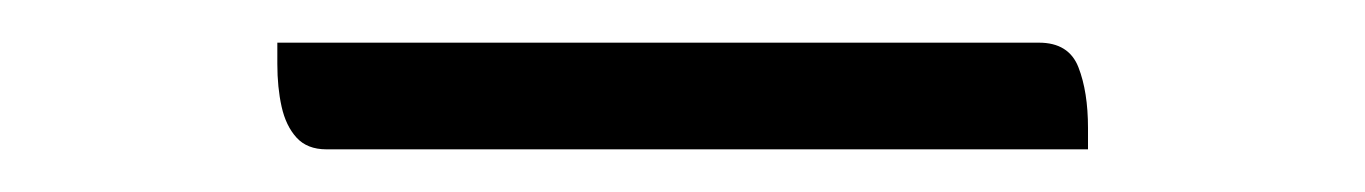

<svg xmlns="http://www.w3.org/2000/svg" viewBox="-20 -759 640 90"><path d="M110 -739H467Q481 -739 485.5 -727.5Q490 -716 490 -699Q490 -698 490 -696Q490 -694 490 -692.5Q490 -691 490 -689H133Q124 -689 119 -694.5Q114 -700 112 -709Q110 -718 110 -729Q110 -731 110 -732.5Q110 -734 110 -736Q110 -738 110 -739Z"/></svg>

Font: Recursive Monospace Casual Light
Style: Regular
Weight: 300
Version: Version 1.047